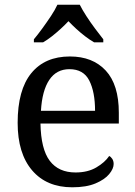

<svg xmlns="http://www.w3.org/2000/svg" viewBox="-20 -786 575 816"><path d="M287 10Q178 10 116.5 -62Q55 -134 55 -264Q55 -404 113 -475Q171 -546 277 -546Q374 -546 429.5 -486Q485 -426 485 -307V-261H152Q154 -152 191.5 -102.5Q229 -53 301 -53Q353 -53 389.5 -74.5Q426 -96 444 -123Q451 -120 457 -111Q463 -102 463 -89Q463 -69 444 -46Q425 -23 386 -6.5Q347 10 287 10ZM384 -315Q384 -395 359.5 -443.5Q335 -492 275 -492Q220 -492 189.5 -446.5Q159 -401 154 -315ZM124 -619Q140 -638 159 -664Q178 -690 196 -717Q214 -744 224 -766H319Q330 -744 347.5 -717Q365 -690 384.5 -664Q404 -638 419 -619V-606H380Q361 -617 341.5 -632Q322 -647 304 -663.5Q286 -680 271 -696Q256 -680 238 -663.5Q220 -647 201 -632Q182 -617 163 -606H124Z"/></svg>

Font: Noto Serif Thai
Style: Regular
Weight: 400
Designer: Monotype Design Team
Foundry: Monotype Imaging Inc.
Version: Version 2.001